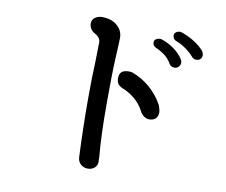

<svg xmlns="http://www.w3.org/2000/svg" viewBox="-84 -880 1167 993"><g transform="rotate(10 500.0 -383.5)"><path d="M383 -42Q376 -196 376 -347Q376 -465 380 -544L382 -646Q382 -658 373 -669Q364 -680 350 -687Q338 -693 330 -705.5Q322 -718 322 -734Q322 -754 338 -765Q354 -776 374 -776Q424 -776 454 -750Q484 -724 484 -686Q484 -666 479 -573Q475 -492 475 -340Q475 -170 485 -64Q486 -51 486 -34Q486 -16 472 -3.5Q458 9 436 9Q416 9 400 -4.5Q384 -18 383 -42ZM658 -329Q639 -367 606.5 -393.5Q574 -420 541 -432Q524 -440 517 -450.5Q510 -461 510 -480Q510 -523 559 -523Q574 -523 580 -520Q631 -501 672 -465.5Q713 -430 740 -382Q744 -374 747.5 -361Q751 -348 751 -341Q751 -321 739 -309Q727 -297 704 -297Q691 -297 677.5 -306.5Q664 -316 658 -329ZM867 -655Q850 -675 825 -692.5Q800 -710 778 -718Q755 -726 755 -748Q755 -757 763 -763.5Q771 -770 782 -771Q788 -771 791 -770Q825 -759 858 -739Q891 -719 913 -694Q919 -686 921 -673Q921 -658 912.5 -650.5Q904 -643 892 -643Q876 -643 867 -655ZM758 -601Q737 -640 682 -665Q670 -670 664.5 -676Q659 -682 659 -695Q659 -705 668.5 -711Q678 -717 689 -717Q697 -717 703 -714Q737 -702 766 -680.5Q795 -659 813 -631Q818 -623 818 -614Q818 -601 809 -592Q800 -583 786 -583Q778 -583 770 -588Q762 -593 758 -601Z"/></g></svg>

Font: Tsukimi Rounded SemiBold
Style: Regular
Weight: 600
Designer: Takashi Funayama
Foundry: Takashi Funayama
Version: Version 1.032; ttfautohint (v1.8.3)